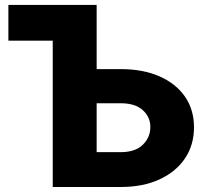

<svg xmlns="http://www.w3.org/2000/svg" viewBox="-20 -747 848 767"><path d="M366.1 -470.9H462.4Q551.1 -470.9 616.8 -442.1Q682.5 -413.4 718.8 -361.2Q755 -308.9 755 -238.3Q755 -167.6 718.8 -114Q682.5 -60.4 616.8 -30.2Q551.1 0 462.4 0H190.7V-584.5H13.5V-727.3H366.1ZM366.1 -334.5V-139.2H462.4Q519.9 -139.2 550.2 -168.5Q580.6 -197.8 580.6 -239.7Q580.6 -279.8 550.2 -307.2Q519.9 -334.5 462.4 -334.5Z"/></svg>

Font: Inter UI Extra Bold
Style: Regular
Weight: 800
Designer: Rasmus Andersson
Foundry: rsms
Version: 3.2;8d6f07862